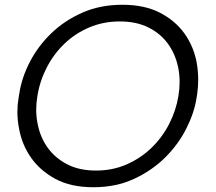

<svg xmlns="http://www.w3.org/2000/svg" viewBox="-20 -769 907 806"><path d="M372 17Q277 17 212.5 -18Q148 -53 110 -107.5Q72 -162 60 -229Q53 -265 53 -300Q53 -329 58 -358L61 -376Q71 -443 105.5 -509.5Q140 -576 195.5 -629.5Q251 -683 326 -716Q401 -749 494 -749Q586 -749 650.5 -716Q715 -683 753.5 -629.5Q792 -576 805 -510Q812 -472 812 -434Q812 -405 808 -376L805 -357Q795 -294 761.5 -228Q728 -162 673 -107.5Q618 -53 542.5 -18Q467 17 372 17ZM383 -53Q453 -53 512 -79Q571 -105 616 -148.5Q661 -192 690 -248.5Q719 -305 729 -366Q734 -396 734 -425Q734 -456 728 -486Q716 -543 684.5 -586Q653 -629 602.5 -654Q552 -679 483 -679Q414 -679 355 -654Q296 -629 251 -586Q206 -543 176.5 -486Q147 -429 137 -366Q132 -337 132 -309Q132 -278 138 -249Q149 -192 180.5 -148.5Q212 -105 262.5 -79Q313 -53 383 -53Z"/></svg>

Font: Sora Light
Style: Italic
Weight: 300
Designer: Jonathan Barnbrook, Juli√°n Moncada
Version: Version 1.000